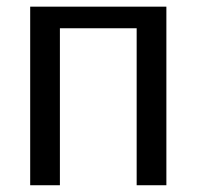

<svg xmlns="http://www.w3.org/2000/svg" viewBox="-20 -548 582 568"><path d="M472.2 -528.3V0H384.3V-464.4H157.2V0H69.3V-528.3Z"/></svg>

Font: Arial
Style: Regular
Weight: 400
Designer: Steve Matteson
Foundry: Ascender Corporation
Version: Version 2.00.3